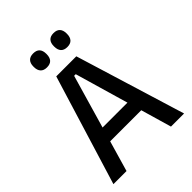

<svg xmlns="http://www.w3.org/2000/svg" viewBox="-231 -935 1052 1052"><g transform="rotate(-45 295.0 -409.0)"><path d="M21 0 217 -639H372.5L568.5 0H467L301 -572H288.5L122.5 0ZM149 -178.5V-261.5H439.5V-178.5ZM216 -709.5Q191.5 -709.5 179 -723.2Q166.5 -737 166.5 -762V-765.5Q166.5 -790.5 179 -804Q191.5 -817.5 216 -817.5Q241.5 -817.5 253.8 -804Q266 -790.5 266 -765.5V-762Q266 -737 253.8 -723.2Q241.5 -709.5 216 -709.5ZM374 -709.5Q349 -709.5 336.8 -723.2Q324.5 -737 324.5 -762V-765.5Q324.5 -790.5 336.8 -804Q349 -817.5 374 -817.5Q399 -817.5 411.2 -804Q423.5 -790.5 423.5 -765.5V-762Q423.5 -737 411.2 -723.2Q399 -709.5 374 -709.5Z"/></g></svg>

Font: Anek Bangla Medium
Style: Regular
Weight: 500
Designer: Sulekha Rajkumar (Bangla), Yesha Goshar (Latin)
Foundry: Ek Type
Version: Version 1.003